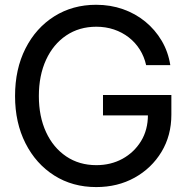

<svg xmlns="http://www.w3.org/2000/svg" viewBox="-20 -759 771 791"><path d="M376.5 11.7Q278.8 11.7 203.4 -36.1Q127.9 -84 85 -168.7Q42 -253.4 42 -363.3Q42 -474.6 85 -559.3Q127.9 -644 203.6 -691.7Q279.3 -739.3 376 -739.3Q435.1 -739.3 486.6 -721.2Q538.1 -703.1 578.6 -669.9Q619.1 -636.7 646 -591.3Q672.9 -545.9 681.6 -490.7H582Q574.2 -525.9 555.9 -554.9Q537.6 -584 510.5 -605Q483.4 -626 449.5 -637.5Q415.5 -648.9 377 -648.9Q306.2 -648.9 252.7 -612.8Q199.2 -576.7 169.7 -512.5Q140.1 -448.2 140.1 -363.3Q140.1 -278.8 169.7 -214.8Q199.2 -150.9 252.7 -114.7Q306.2 -78.6 377 -78.6Q436.5 -78.6 484.4 -104.7Q532.2 -130.9 560.8 -177.2Q589.4 -223.6 589.4 -285.2L618.7 -283.7H404.3V-367.7H686V-286.6Q686 -200.7 645.3 -133.3Q604.5 -65.9 534.7 -27.1Q464.8 11.7 376.5 11.7Z"/></svg>

Font: Inter Cardless Display
Style: Regular
Weight: 400
Designer: Rasmus Andersson
Foundry: rsms
Version: Version 4.001;git-9221beed3